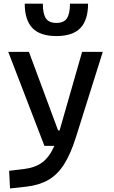

<svg xmlns="http://www.w3.org/2000/svg" viewBox="-20 -803 626 1057"><path d="M224.6 0 25.4 -517.6H139.2L299.8 -85H308.1L432.1 -517.6H545.9L397.5 -45.9Q368.2 46.9 331.5 103.5Q294.9 160.2 244.6 188.5Q194.3 216.8 124.5 224.6L35.2 234.4L30.3 137.2L112.8 127.4Q173.3 120.1 212.6 91.1Q252 62 279.3 0ZM290.5 -604.5Q200.7 -604.5 158.4 -648.7Q116.2 -692.9 116.2 -782.7H215.8Q215.8 -727.1 232.7 -701.9Q249.5 -676.8 290.5 -676.8Q332 -676.8 348.6 -702.4Q365.2 -728 365.2 -782.7H464.8Q464.8 -692.4 422.4 -648.4Q379.9 -604.5 290.5 -604.5Z"/></svg>

Font: Caskaydia Cove Medium
Style: Regular
Weight: 500
Monospace: yes
Designer: Aaron Bell
Foundry: Saja Typeworks
Version: Version 4.300; ttfautohint (v1.8.3)